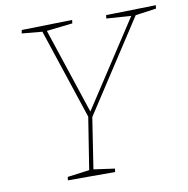

<svg xmlns="http://www.w3.org/2000/svg" viewBox="-78 -768 829 845"><g transform="rotate(-10 336.5 -346.0)"><path d="M158 0 160 -15 265 -29 257 -21 296 -268 298 -251 159 -670 168 -663 70 -672 73 -687 299 -692 297 -677 174 -663 179 -670 310 -275H304L562 -670L565 -664L448 -672L450 -687L673 -692L671 -677L571 -663L582 -670L309 -251L314 -268L276 -21L271 -29L371 -15L369 0Z"/></g></svg>

Font: Bitter Thin
Style: Italic
Weight: 100
Italic angle: -9°
Designer: Sol Matas, and Bitter project Authors
Foundry: Sol Matas
Version: Version 2.002